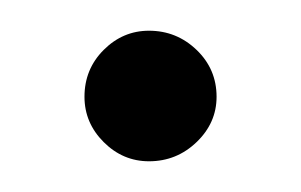

<svg xmlns="http://www.w3.org/2000/svg" viewBox="-20 -353 196 125"><path d="M77 -333Q60 -333 47.5 -320.5Q35 -308 35 -290Q35 -273 47.5 -260.5Q60 -248 77 -248Q95 -248 108 -260.5Q121 -273 121 -290Q121 -308 108 -320.5Q95 -333 77 -333Z"/></svg>

Font: Advent Pro Medium
Style: Regular
Weight: 500
Designer: VivaRado, Andreas Kalpakidis
Foundry: VivaRado, Andreas Kalpakidis
Version: Version 3.000